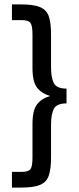

<svg xmlns="http://www.w3.org/2000/svg" viewBox="-20 -688 359 869"><path d="M34 161V90H76Q109 90 118 77.5Q127 65 127 26V-127Q127 -189 148 -216Q169 -243 206 -253V-254Q170 -264 148.5 -290.5Q127 -317 127 -380V-533Q127 -571 118 -584Q109 -597 76 -597H34V-668H77Q133 -668 162 -655.5Q191 -643 201 -613.5Q211 -584 211 -532V-382Q211 -339 223 -313Q235 -287 281 -287V-220Q235 -220 223 -194Q211 -168 211 -125V25Q211 76 201 106Q191 136 162 148.5Q133 161 77 161Z"/></svg>

Font: Atkinson Hyperlegible
Style: Regular
Weight: 400
Designer: Elliott Scott, Megan Eiswerth, Linus Boman, Theodore Petrosky
Foundry: Braille Institute
Version: Version 1.006; ttfautohint (v1.8.3)